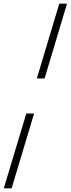

<svg xmlns="http://www.w3.org/2000/svg" viewBox="-68 -773 382 1040"><path d="M173.5 -348H131.5L253 -753H295ZM-47.5 247 74.5 -158H116.5L-5 247Z"/></svg>

Font: Newsreader 48pt
Style: Italic
Weight: 400
Italic angle: -17°
Version: Version 1.003